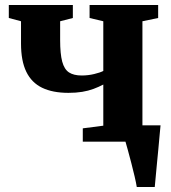

<svg xmlns="http://www.w3.org/2000/svg" viewBox="-20 -563 678 763"><path d="M523.5 180Q521 164 515 138.2Q509 112.5 501.8 84.8Q494.5 57 488.2 33.8Q482 10.5 478.5 -0.5L446.5 -65H618Q616.5 -50 614.2 -24.8Q612 0.5 609.2 30.2Q606.5 60 603.5 89.2Q600.5 118.5 598.5 142.5Q596.5 166.5 595 180ZM309 0V-53L390.5 -63.5V-227Q372.5 -217.5 351.8 -209.8Q331 -202 306.5 -198Q282 -194 252 -194Q189.5 -194 147.5 -214.2Q105.5 -234.5 84.5 -277.8Q63.5 -321 63.5 -390V-478.5L15 -491.5V-543H269.5V-491.5L219 -478.5V-403.5Q219 -349 227.2 -318.2Q235.5 -287.5 254.2 -275.2Q273 -263 304.5 -263Q330.5 -263 354.2 -268.8Q378 -274.5 390.5 -281V-478.5L336 -491.5V-543H608.5V-491.5L546 -478.5V-63.5L609 -53V0Z"/></svg>

Font: Merriweather 48pt ExtraBold
Style: Regular
Weight: 800
Version: Version 2.100